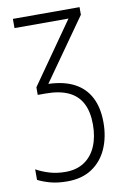

<svg xmlns="http://www.w3.org/2000/svg" viewBox="-87 -583 568 874"><g transform="rotate(-10 197.0 -145.5)"><path d="M344.2 -530.8V-495.6L143.6 -211.4Q215.3 -209 263.4 -183.6Q311.5 -158.2 335.9 -110.8Q360.4 -63.5 360.4 4.9Q360.4 71.8 336.9 125.2Q313.5 178.7 267.1 209.7Q220.7 240.7 152.3 240.7Q107.9 240.7 75 231.7Q42 222.7 17.1 210V161.1Q43.9 176.3 77.6 186.5Q111.3 196.8 152.3 196.8Q203.1 196.8 238.8 173.1Q274.4 149.4 293 106.2Q311.5 63 311.5 5.4Q311.5 -53.7 291 -92.8Q270.5 -131.8 229 -151.1Q187.5 -170.4 124.5 -170.4H87.4V-205.6L285.6 -488.3H36.1V-530.8Z"/></g></svg>

Font: Open Sans SemiCondensed Light
Style: Regular
Weight: 300
Width: 4
Designer: Monotype Design Team
Foundry: Monotype Imaging Inc.
Version: Version 3.000